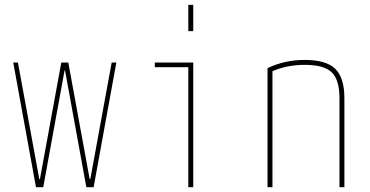

<svg xmlns="http://www.w3.org/2000/svg" viewBox="-20 -780 1540 800"><path d="M249 -486.3 160.2 0H129.9L35.2 -519.5H54.7L143.6 -34.2H146.5L235.4 -519.5H264.6L353.5 -34.2H356.4L445.3 -519.5H464.8L370.1 0H339.8L251 -486.3Z M785.2 0H764.6V-500H625V-519.5H785.2ZM764.6 -650.4V-759.8H785.2V-650.4Z M1094.7 -496.1Q1166 -530.3 1250 -530.3Q1338.9 -530.3 1377 -493.2Q1415 -456.1 1415 -370.1V0H1394.5V-370.1Q1394.5 -447.3 1362.3 -478.5Q1330.1 -509.8 1250 -509.8Q1176.8 -509.8 1115.2 -483.4V0H1094.7Z"/></svg>

Font: Mgen+ 1mn thin
Style: Regular
Weight: 100
Designer: [Source Han Sans]
Ryoko NISHIZUKA  (kana & ideographs); Paul D. Hunt (Latin, Greek & Cyrillic); Wenlong ZHANG  (bopomofo
Version: Version 1.059.20150602